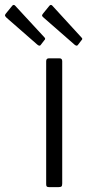

<svg xmlns="http://www.w3.org/2000/svg" viewBox="-107 -770 359 790"><path d="M149 -15Q149 -6 146 -3Q143 0 133 0H96Q88 0 85.5 -2.5Q83 -5 83 -12V-518Q83 -530 94 -530H138Q149 -530 149 -518ZM-57 -746Q-51 -753 -45 -747L76 -616Q82 -610 75 -604L62 -587Q59 -582 55.5 -582Q52 -582 47 -586L-80 -697Q-86 -703 -86.5 -706Q-87 -709 -83 -714ZM96 -746Q102 -753 108 -747L228 -616Q235 -610 228 -604L215 -587Q212 -582 208.5 -582Q205 -582 200 -586L73 -697Q66 -703 66 -706Q66 -709 70 -714Z"/></svg>

Font: Libre Franklin Thin Light
Style: Regular
Weight: 300
Version: Version 3.000